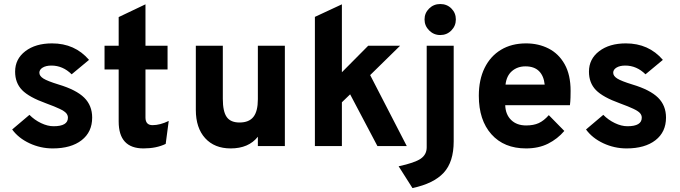

<svg xmlns="http://www.w3.org/2000/svg" viewBox="-20 -744 3463 978"><path d="M248.5 12Q186.5 12 130.2 -14.2Q74 -40.5 42 -84.5L130 -159Q155.5 -133 189 -117Q222.5 -101 253 -101Q326 -101 326 -144.5Q326 -157.5 317 -167.8Q308 -178 284 -189.5Q260 -201 215 -217.5Q127.5 -249 92.2 -285.5Q57 -322 57 -379Q57 -443.5 109 -483.2Q161 -523 245 -523Q361.5 -523 433.5 -439L345 -365.5Q300 -410 242 -410Q214.5 -410 197.5 -399.8Q180.5 -389.5 180.5 -373.5Q180.5 -357 201 -344Q221.5 -331 278.5 -313.5Q368.5 -286.5 409 -246.5Q449.5 -206.5 449.5 -145Q449.5 -71.5 395.8 -29.8Q342 12 248.5 12Z M711 12Q584.5 12 584.5 -125V-390H512.5V-511H584.5V-657L721 -722V-511H833.5V-390H721V-145.5Q721 -106.5 757 -106.5Q795 -106.5 839.5 -128L824 -11Q776.5 12 711 12Z M1155 12Q1072.5 12 1025 -40.2Q977.5 -92.5 977.5 -184V-511H1115V-240.5Q1115 -176 1134.8 -148Q1154.5 -120 1200 -120Q1248.5 -120 1271 -148.8Q1293.5 -177.5 1293.5 -238.5V-511H1431V0H1293.5V-47.5Q1246.5 12 1155 12Z M1584 0V-658L1721.5 -722V-376L1855.5 -511H2018L1865.5 -361.5L2052 0H1902.5L1763.5 -263.5L1721.5 -223V0Z M2222.5 -565.5Q2189.5 -565.5 2166 -589Q2142.5 -612.5 2142.5 -645Q2142.5 -677.5 2165.8 -700.5Q2189 -723.5 2222.5 -723.5Q2256.5 -723.5 2279.2 -700.8Q2302 -678 2302 -645Q2302 -612 2279 -588.8Q2256 -565.5 2222.5 -565.5ZM2081 214 2010.5 103Q2092 85.5 2122.8 64.5Q2153.5 43.5 2153.5 6.5V-511H2291V-24Q2291 81 2240 136Q2189 191 2081 214Z M2659.5 12Q2547.5 12 2483.2 -60Q2419 -132 2419 -256Q2419 -338 2448.5 -398Q2478 -458 2532 -490.5Q2586 -523 2659.5 -523Q2723 -523 2774.5 -496.8Q2826 -470.5 2856.2 -416.8Q2886.5 -363 2886.5 -281Q2886.5 -267 2886 -247.2Q2885.5 -227.5 2883 -208H2553.5Q2555 -161 2583.5 -133Q2612 -105 2660 -105Q2698 -105 2724.2 -117Q2750.5 -129 2775.5 -157.5L2854.5 -77Q2820 -36.5 2771.8 -12.2Q2723.5 12 2659.5 12ZM2555 -313H2754.5Q2750 -357.5 2725.5 -381.8Q2701 -406 2656.5 -406Q2616 -406 2588 -382Q2560 -358 2555 -313Z M3171.5 12Q3109.5 12 3053.2 -14.2Q2997 -40.5 2965 -84.5L3053 -159Q3078.5 -133 3112 -117Q3145.5 -101 3176 -101Q3249 -101 3249 -144.5Q3249 -157.5 3240 -167.8Q3231 -178 3207 -189.5Q3183 -201 3138 -217.5Q3050.5 -249 3015.2 -285.5Q2980 -322 2980 -379Q2980 -443.5 3032 -483.2Q3084 -523 3168 -523Q3284.5 -523 3356.5 -439L3268 -365.5Q3223 -410 3165 -410Q3137.5 -410 3120.5 -399.8Q3103.5 -389.5 3103.5 -373.5Q3103.5 -357 3124 -344Q3144.5 -331 3201.5 -313.5Q3291.5 -286.5 3332 -246.5Q3372.5 -206.5 3372.5 -145Q3372.5 -71.5 3318.8 -29.8Q3265 12 3171.5 12Z"/></svg>

Font: Overpass ExtraBold
Style: Regular
Weight: 800
Designer: Delve Withrington, Dave Bailey, Thomas Jockin
Foundry: Delve Fonts LLC
Version: Version 4.000; ttfautohint (v1.8.3)